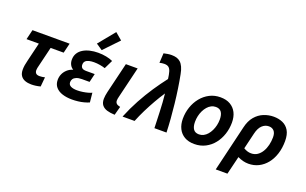

<svg xmlns="http://www.w3.org/2000/svg" viewBox="-105 -1308 3184 1997"><g transform="rotate(20 1487.0 -310.0)"><path d="M254.2 11Q216 11 185.4 -0.1Q154.8 -11.2 137 -36.8Q119.2 -62.2 119.2 -105.5Q119.2 -128 123.2 -153.9Q127.2 -179.8 135 -208.8L184.5 -415.2H48.2L74.5 -524H485.5L459.2 -415.2H315L261.8 -194Q259.2 -183.8 256.5 -171.6Q253.8 -159.5 253.8 -147.5Q253.8 -125.5 265.8 -112.6Q277.8 -99.8 306.8 -99.8Q320.8 -99.8 335.4 -101.9Q350 -104 364.5 -107.5L354.8 -2.8Q330.5 3.8 305.1 7.4Q279.8 11 254.2 11Z M705.2 13.5Q646.5 13.5 599.5 -1.4Q552.5 -16.2 525 -48Q497.5 -79.8 497.5 -128.8Q497.5 -162.2 510.6 -192.6Q523.8 -223 549.9 -246.9Q576 -270.8 613.2 -282.2Q589.8 -295.8 576.8 -320.5Q563.8 -345.2 563.8 -375.8Q563.8 -416.8 582.1 -447.1Q600.5 -477.5 633.1 -497.6Q665.8 -517.8 708.4 -527.6Q751 -537.5 798.8 -537.5Q845.2 -537.5 888.2 -529.1Q931.2 -520.8 962.2 -506L915.5 -409.8Q893 -417.8 858.8 -423.8Q824.5 -429.8 790.8 -429.8Q762.2 -429.8 737.6 -424.1Q713 -418.5 698.4 -404.4Q683.8 -390.2 683.8 -364.8Q683.8 -342 697.5 -329.1Q711.2 -316.2 745.5 -316.2H839L816.5 -221.5H733Q695 -221.5 671.4 -211.6Q647.8 -201.8 637.4 -185.9Q627 -170 627 -151Q627 -120.8 653.8 -107.6Q680.5 -94.5 723.5 -94.5Q755.2 -94.5 787.6 -99.6Q820 -104.8 845.9 -112.2Q871.8 -119.8 882.2 -126L892.8 -21.5Q867.5 -10.8 836.6 -2.5Q805.8 5.8 772.2 9.6Q738.8 13.5 705.2 13.5ZM821.8 -575 752 -622.2 900.5 -803.5 977.5 -738.2Z M1178.5 10.5Q1128.5 8.8 1092.1 -2.2Q1055.8 -13.2 1035.8 -38.4Q1015.8 -63.5 1015.8 -108Q1015.8 -125 1019 -144.8Q1022.2 -164.5 1027 -186.2L1108.2 -524H1238.5L1156.2 -181.8Q1153 -168.8 1151 -158.1Q1149 -147.5 1149 -137.2Q1149 -117.2 1161 -104.6Q1173 -92 1204.2 -85.5Z M1262.2 0Q1305 -105 1355.9 -198.5Q1406.8 -292 1462.2 -374.9Q1517.8 -457.8 1573 -528.8Q1567 -576.8 1558.2 -606.5Q1549.5 -636.2 1532.6 -650Q1515.8 -663.8 1483.5 -663.8Q1471.2 -663.8 1458 -662.1Q1444.8 -660.5 1431.5 -656.5L1437.5 -764Q1459 -769 1481 -772.5Q1503 -776 1524 -776Q1554 -776 1578.5 -769.1Q1603 -762.2 1622.5 -744.8Q1642 -727.2 1656.2 -696.6Q1670.5 -666 1679 -619.5Q1692.5 -551 1704.2 -472.4Q1716 -393.8 1725 -311.9Q1734 -230 1740.1 -150.4Q1746.2 -70.8 1748.5 0H1614.8Q1613.5 -37.5 1611.9 -83.4Q1610.2 -129.2 1608.5 -179.4Q1606.8 -229.5 1603.2 -280.1Q1599.8 -330.8 1594.8 -376.8Q1558.2 -322.2 1522 -258.8Q1485.8 -195.2 1453.1 -129.4Q1420.5 -63.5 1395.2 0Z M2059.2 13.5Q1994.5 13.5 1949.9 -12.6Q1905.2 -38.8 1882 -85.5Q1858.8 -132.2 1858.8 -194Q1858.8 -261.5 1879.8 -323Q1900.8 -384.5 1939.6 -432.6Q1978.5 -480.8 2032.5 -509Q2086.5 -537.2 2152.5 -537.2Q2217.5 -537.2 2262 -511.1Q2306.5 -485 2329.8 -438.8Q2353 -392.5 2353 -330Q2353 -262.5 2332.5 -200.9Q2312 -139.2 2273.9 -91.1Q2235.8 -43 2181.4 -14.8Q2127 13.5 2059.2 13.5ZM2071 -97.5Q2097.5 -97.5 2121 -109.5Q2144.5 -121.5 2163.1 -143.1Q2181.8 -164.8 2195.2 -192.6Q2208.8 -220.5 2216 -252.4Q2223.2 -284.2 2223.2 -317.2Q2223.2 -369.2 2203.5 -397.8Q2183.8 -426.2 2140.8 -426.2Q2114.2 -426.2 2090.9 -414.2Q2067.5 -402.2 2048.8 -380.6Q2030 -359 2016.5 -331.1Q2003 -303.2 1995.9 -271.4Q1988.8 -239.5 1988.8 -206.5Q1988.8 -154.5 2008.5 -126Q2028.2 -97.5 2071 -97.5Z M2360.8 185 2481.5 -322.5Q2499 -400 2539.2 -447.2Q2579.5 -494.5 2632.6 -515.8Q2685.8 -537 2741.5 -537Q2797 -537 2841.5 -517.4Q2886 -497.8 2912.1 -454.4Q2938.2 -411 2938.2 -338Q2938.2 -260.5 2917.4 -195.8Q2896.5 -131 2859 -84.4Q2821.5 -37.8 2770.5 -12.1Q2719.5 13.5 2658.2 13.5Q2628.2 13.5 2598.6 6Q2569 -1.5 2539 -16L2490.2 185ZM2648 -97.5Q2687.2 -97.5 2716.6 -117.2Q2746 -137 2766.2 -170.6Q2786.5 -204.2 2796.6 -246.4Q2806.8 -288.5 2806.8 -332.5Q2806.8 -379.2 2785.6 -402.4Q2764.5 -425.5 2728.5 -425.5Q2687 -425.5 2654.6 -395Q2622.2 -364.5 2607 -300L2564.8 -123Q2586.2 -110 2606.6 -103.8Q2627 -97.5 2648 -97.5Z"/></g></svg>

Font: Ubuntu Sans
Style: Italic
Weight: 400
Italic angle: -13.5°
Designer: Dalton Maag Ltd
Foundry: Dalton Maag Ltd
Version: Version 1.006